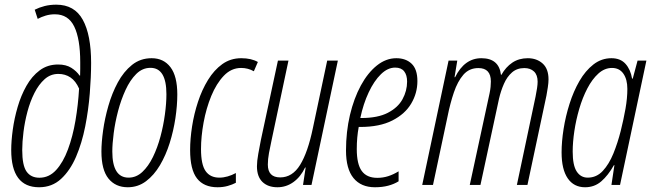

<svg xmlns="http://www.w3.org/2000/svg" viewBox="-20 -788 2781 818"><path d="M146.5 9.8Q27.8 9.8 27.8 -148.9Q27.8 -187 34.4 -235.4Q41 -283.7 55.2 -332.3Q69.3 -380.9 92.5 -422.1Q115.7 -463.4 149.2 -488.3Q182.6 -513.2 227.5 -513.2Q261.7 -513.2 283.9 -499Q306.2 -484.9 319.3 -465.8H321.3Q321.8 -479.5 321.8 -494.4Q321.8 -509.3 321.8 -523.4Q321.8 -622.1 296.4 -674.6Q271 -727.1 213.9 -727.1Q192.9 -727.1 174.3 -721.4Q155.8 -715.8 140.6 -707.5L127.9 -746.6Q147 -756.3 169.9 -762.2Q192.9 -768.1 219.7 -768.1Q297.4 -768.1 332.8 -703.6Q368.2 -639.2 368.2 -520Q368.2 -460.9 362.5 -390.1Q356.9 -319.3 343 -249Q329.1 -178.7 304 -120.1Q278.8 -61.5 240.2 -25.9Q201.7 9.8 146.5 9.8ZM147.9 -30.8Q189 -30.8 219 -63.5Q249 -96.2 269.5 -151.4Q290 -206.5 301.5 -274.2Q313 -341.8 316.9 -410.6Q302.7 -442.9 280.3 -458Q257.8 -473.1 228.5 -473.1Q195.3 -473.1 170.2 -450.7Q145 -428.2 126.7 -391.8Q108.4 -355.5 96.9 -312.3Q85.4 -269 80.1 -226.1Q74.7 -183.1 74.7 -148.9Q74.7 -83 93.3 -56.9Q111.8 -30.8 147.9 -30.8Z M524.4 9.8Q472.2 9.8 442.1 -27.3Q412.1 -64.5 412.1 -142.6Q412.1 -180.7 419.2 -231.9Q426.3 -283.2 441.7 -336.9Q457 -390.6 481.9 -436.8Q506.8 -482.9 542.5 -511.5Q578.1 -540 626 -540Q677.2 -540 706.3 -501.7Q735.4 -463.4 735.4 -385.7Q735.4 -338.4 727.3 -284.4Q719.2 -230.5 702.9 -178.5Q686.5 -126.5 661.4 -84Q636.2 -41.5 602.1 -15.9Q567.9 9.8 524.4 9.8ZM527.8 -31.2Q560.5 -31.2 586.4 -55.4Q612.3 -79.6 631.6 -119.1Q650.9 -158.7 663.6 -206.1Q676.3 -253.4 682.6 -300.8Q689 -348.1 689 -386.7Q689 -499 621.1 -499Q586.9 -499 560.5 -472.9Q534.2 -446.8 514.9 -404.8Q495.6 -362.8 482.9 -314.5Q470.2 -266.1 464.4 -220.5Q458.5 -174.8 458.5 -142.6Q458.5 -31.2 527.8 -31.2Z M906.7 9.8Q848.6 9.8 819.3 -27.8Q790 -65.4 790 -148.9Q790 -195.8 798.3 -249.3Q806.6 -302.7 823.5 -354Q840.3 -405.3 866.2 -447.5Q892.1 -489.7 927.2 -514.9Q962.4 -540 1007.8 -540Q1050.8 -540 1078.6 -523.9L1061.5 -484.4Q1036.6 -498.5 1007.3 -498.5Q965.3 -498.5 933.6 -465.3Q901.9 -432.1 880.1 -379.2Q858.4 -326.2 847.4 -266.1Q836.4 -206.1 836.4 -152.8Q836.4 -86.9 856 -59.1Q875.5 -31.2 914.6 -31.2Q932.1 -31.2 950 -36.4Q967.8 -41.5 984.9 -50.8V-9.3Q970.2 -1.5 950.2 4.2Q930.2 9.8 906.7 9.8Z M1162.1 9.8Q1121.6 9.8 1098.1 -12.9Q1074.7 -35.6 1074.7 -79.6Q1074.7 -101.1 1080.3 -132.3Q1085.9 -163.6 1091.3 -190.9L1164.1 -529.8H1209L1136.7 -189Q1130.9 -162.6 1126 -136.2Q1121.1 -109.9 1121.1 -86.9Q1121.1 -32.2 1173.8 -32.2Q1225.6 -32.2 1258.5 -85.4Q1291.5 -138.7 1313 -242.2L1374 -529.8H1419.4L1307.1 0H1271L1282.2 -74.2H1279.8Q1260.7 -34.2 1230 -12.2Q1199.2 9.8 1162.1 9.8Z M1577.6 9.8Q1518.1 9.8 1486.1 -29.3Q1454.1 -68.4 1454.1 -146.5Q1454.1 -226.6 1470.9 -297.9Q1487.8 -369.1 1517.3 -423.6Q1546.9 -478 1585.7 -509Q1624.5 -540 1668.5 -540Q1709 -540 1733.6 -516.6Q1758.3 -493.2 1758.3 -442.4Q1758.3 -391.1 1731.9 -346.7Q1705.6 -302.2 1651.6 -274.7Q1597.7 -247.1 1514.6 -247.1H1508.3Q1500 -203.1 1500 -152.8Q1500 -88.9 1521.2 -59.6Q1542.5 -30.3 1587.4 -30.3Q1611.8 -30.3 1633.8 -37.4Q1655.8 -44.4 1678.2 -58.1V-15.6Q1658.7 -3.4 1633.5 3.2Q1608.4 9.8 1577.6 9.8ZM1515.1 -285.2H1519.5Q1589.4 -285.2 1632.3 -307.4Q1675.3 -329.6 1694.8 -365.2Q1714.4 -400.9 1714.4 -440.4Q1714.4 -468.3 1701.9 -484.1Q1689.5 -500 1663.6 -500Q1631.8 -500 1602.8 -471.7Q1573.7 -443.4 1550.8 -394.5Q1527.8 -345.7 1515.1 -285.2Z M1778.8 0 1891.1 -529.8H1928.2L1916.5 -459H1918.9Q1959 -540 2030.8 -540Q2106 -540 2114.3 -469.2H2116.2Q2134.8 -502.4 2162.8 -521.2Q2190.9 -540 2228.5 -540Q2266.6 -540 2291.7 -517.6Q2316.9 -495.1 2316.9 -449.7Q2316.9 -435.5 2314 -416.3Q2311 -397 2308.1 -380.9L2227.1 0H2182.1L2261.7 -376.5Q2265.6 -396 2268.1 -412.4Q2270.5 -428.7 2270.5 -439.9Q2270.5 -468.8 2255.1 -483.4Q2239.7 -498 2213.9 -498Q2182.6 -498 2161.4 -479.5Q2140.1 -460.9 2127 -430.9Q2113.8 -400.9 2106 -367.2L2026.9 0H1981.4L2065.9 -391.1Q2068.8 -404.8 2070.1 -418Q2071.3 -431.2 2071.3 -440.9Q2071.3 -498 2018.1 -498Q1979 -498 1954.3 -469.7Q1929.7 -441.4 1913.8 -394.5Q1897.9 -347.7 1886.7 -291.5L1824.7 0Z M2472.7 9.8Q2424.8 9.8 2398.7 -28.3Q2372.6 -66.4 2372.6 -138.7Q2372.6 -184.6 2381.1 -238.5Q2389.6 -292.5 2406.5 -345.7Q2423.3 -398.9 2448.7 -442.9Q2474.1 -486.8 2508.3 -513.4Q2542.5 -540 2585 -540Q2623.5 -540 2645 -515.9Q2666.5 -491.7 2672.9 -453.1H2675.8L2696.3 -529.8H2733.9L2621.6 0H2585L2597.7 -84.5H2595.7Q2570.8 -40.5 2541.7 -15.4Q2512.7 9.8 2472.7 9.8ZM2483.9 -31.2Q2521.5 -31.2 2548.1 -59.8Q2574.7 -88.4 2593.3 -134Q2611.8 -179.7 2624.5 -230Q2636.7 -278.8 2644.8 -324.5Q2652.8 -370.1 2652.8 -409.2Q2652.8 -450.2 2635.7 -474.4Q2618.7 -498.5 2587.4 -498.5Q2555.7 -498.5 2529.3 -474.6Q2502.9 -450.7 2482.4 -411.4Q2461.9 -372.1 2448 -324.7Q2434.1 -277.3 2427 -229.7Q2419.9 -182.1 2419.9 -142.1Q2419.9 -83.5 2437 -57.4Q2454.1 -31.2 2483.9 -31.2Z"/></svg>

Font: Open Sans Condensed Light
Style: Italic
Weight: 300
Width: 3
Italic angle: -12°
Designer: Monotype Design Team
Foundry: Monotype Imaging Inc.
Version: Version 3.000; ttfautohint (v1.8.4)